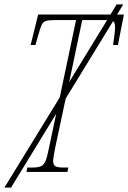

<svg xmlns="http://www.w3.org/2000/svg" viewBox="-54 -780 582 871"><path d="M508 -714 481 -576H459Q468 -635 468 -657Q468 -678 459 -684L244 -333L196 -108Q187 -61 187 -51Q187 -32 197 -26Q207 -20 233 -20H256L252 0H66L70 -20H93Q119 -20 132 -26Q145 -32 152.5 -49.5Q160 -67 168 -108L201 -264L-4 71H-34L217 -338L291 -689H197Q167 -689 154.5 -685Q142 -681 135.5 -668Q129 -655 119 -619L107 -576H85L119 -714H447L475 -760H505L477 -714ZM432 -689H430H319L260 -408Z"/></svg>

Font: Noto Serif CondThin
Style: Italic
Weight: 250
Width: 3
Italic angle: -12°
Designer: Monotype Design Team
Foundry: Monotype Imaging Inc.
Version: Version 1.001